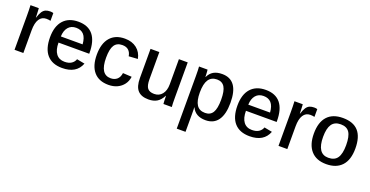

<svg xmlns="http://www.w3.org/2000/svg" viewBox="-31 -1235 4119 2140"><g transform="rotate(20 2028.5 -165.0)"><path d="M173.8 -270V0H69.3V-404.8Q69.3 -438 68.6 -468.3Q67.9 -498.5 66.4 -528.3H165Q166 -511.7 167 -494.6Q168 -477.5 168.5 -462.4Q168.9 -447.3 169.4 -435.8Q169.9 -424.3 169.9 -418.9H171.9Q188 -468.8 205.1 -494.6Q221.7 -518.6 243.7 -528.3Q265.6 -538.1 297.9 -538.1Q318.4 -538.1 335.4 -532.7V-440.4Q313.5 -446.3 284.7 -446.3Q231.4 -446.3 202.6 -401.1Q173.8 -356 173.8 -270Z M502.4 -243.2Q502.4 -156.7 537.1 -110.8Q571.8 -64.9 637.2 -64.9Q687.5 -64.9 718.3 -85.4Q749 -106 760.3 -139.6L854.5 -121.6Q804.2 9.8 635.3 9.8Q517.1 9.8 455.1 -60.3Q393.1 -130.4 393.1 -267.1Q393.1 -397.9 455.6 -468Q518.1 -538.1 633.3 -538.1Q749 -538.1 807.9 -466.1Q866.7 -394 866.7 -252V-243.2ZM761.7 -316.4Q755.9 -393.6 723.4 -429.7Q690.9 -465.8 631.8 -465.8Q573.2 -465.8 539.6 -426.3Q505.9 -386.7 503.4 -316.4Z M1184.6 9.8Q1070.3 9.8 1009.8 -60.8Q949.2 -131.3 949.2 -263.7Q949.2 -396 1010.3 -467Q1071.3 -538.1 1184.6 -538.1Q1269.5 -538.1 1325.4 -494.4Q1381.3 -450.7 1396 -374L1289.6 -367.2Q1283.2 -410.2 1256.8 -435.5Q1230.5 -460.9 1181.6 -460.9Q1117.7 -460.9 1087.9 -415.3Q1058.1 -369.6 1058.1 -266.6Q1058.1 -166 1089.4 -116.9Q1120.6 -67.9 1183.1 -67.9Q1227.5 -67.9 1257.3 -93Q1287.1 -118.2 1293.9 -169.4L1398.9 -163.6Q1392.1 -110.8 1363.3 -72Q1334.5 -33.2 1288.8 -11.7Q1243.2 9.8 1184.6 9.8Z M1829.1 -95.2Q1799.8 -38.6 1759.3 -14.4Q1718.8 9.8 1659.7 9.8Q1573.7 9.8 1532 -36.1Q1490.2 -82 1490.2 -181.6V-528.3H1594.7V-206.1Q1594.7 -130.4 1619.1 -100.1Q1643.6 -69.8 1698.7 -69.8Q1757.8 -69.8 1792.2 -113Q1826.7 -156.2 1826.7 -230V-528.3H1931.2V-114.7Q1931.2 -72.8 1931.9 -43.9Q1932.6 -15.1 1934.6 0H1835.4Q1834 -13.2 1832.8 -35.6Q1831.5 -58.1 1831.1 -95.2Z M2533.2 -266.6Q2533.2 -130.4 2483.2 -60.3Q2433.1 9.8 2335.9 9.8Q2216.3 9.8 2173.3 -82.5H2170.9Q2172.9 -75.7 2172.9 2.4V207.5H2068.8V-416Q2068.8 -455.6 2067.9 -483.6Q2066.9 -511.7 2065.4 -528.3H2166.5Q2167.5 -524.9 2168.7 -509Q2169.9 -493.2 2170.9 -474.1Q2171.9 -455.1 2171.9 -442.9H2173.8Q2196.8 -491.7 2236.8 -514.9Q2276.9 -538.1 2338.9 -538.1Q2435.1 -538.1 2484.1 -470.9Q2533.2 -403.8 2533.2 -266.6ZM2423.8 -265.1Q2423.8 -368.7 2395 -415Q2366.2 -461.4 2304.7 -461.4Q2238.3 -461.4 2205.3 -412.1Q2172.4 -362.8 2172.4 -259.3Q2172.4 -161.6 2204.1 -113.3Q2235.8 -64.9 2303.7 -64.9Q2365.7 -64.9 2394.8 -112.1Q2423.8 -159.2 2423.8 -265.1Z M2725.6 -243.2Q2725.6 -156.7 2760.3 -110.8Q2794.9 -64.9 2860.4 -64.9Q2910.6 -64.9 2941.4 -85.4Q2972.2 -106 2983.4 -139.6L3077.6 -121.6Q3027.3 9.8 2858.4 9.8Q2740.2 9.8 2678.2 -60.3Q2616.2 -130.4 2616.2 -267.1Q2616.2 -397.9 2678.7 -468Q2741.2 -538.1 2856.4 -538.1Q2972.2 -538.1 3031 -466.1Q3089.8 -394 3089.8 -252V-243.2ZM2984.9 -316.4Q2979 -393.6 2946.5 -429.7Q2914.1 -465.8 2855 -465.8Q2796.4 -465.8 2762.7 -426.3Q2729 -386.7 2726.6 -316.4Z M3304.7 -270V0H3200.2V-404.8Q3200.2 -438 3199.5 -468.3Q3198.7 -498.5 3197.3 -528.3H3295.9Q3296.9 -511.7 3297.9 -494.6Q3298.8 -477.5 3299.3 -462.4Q3299.8 -447.3 3300.3 -435.8Q3300.8 -424.3 3300.8 -418.9H3302.7Q3318.8 -468.8 3335.9 -494.6Q3352.5 -518.6 3374.5 -528.3Q3396.5 -538.1 3428.7 -538.1Q3449.2 -538.1 3466.3 -532.7V-440.4Q3444.3 -446.3 3415.5 -446.3Q3362.3 -446.3 3333.5 -401.1Q3304.7 -356 3304.7 -270Z M4015.6 -264.6Q4015.6 -129.4 3951.2 -59.8Q3886.7 9.8 3767.6 9.8Q3648.9 9.8 3586.2 -61.8Q3523.4 -133.3 3523.4 -264.6Q3523.4 -398.4 3586.4 -468.3Q3649.4 -538.1 3770.5 -538.1Q3894 -538.1 3954.8 -470.2Q4015.6 -402.3 4015.6 -264.6ZM3906.2 -264.6Q3906.2 -369.1 3874.5 -416.3Q3842.8 -463.4 3772 -463.4Q3699.7 -463.4 3666.3 -414.8Q3632.8 -366.2 3632.8 -264.6Q3632.8 -165.5 3665.8 -115.2Q3698.7 -64.9 3766.1 -64.9Q3840.3 -64.9 3873.3 -113.8Q3906.2 -162.6 3906.2 -264.6Z"/></g></svg>

Font: Arimo Medium
Style: Regular
Weight: 500
Designer: Steve Matteson
Foundry: Monotype Imaging Inc.
Version: Version 1.33